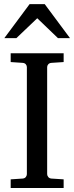

<svg xmlns="http://www.w3.org/2000/svg" viewBox="-20 -936 370 956"><path d="M33.2 0V-43L92.8 -46.9Q103.5 -47.9 108.6 -54.7Q113.8 -61.5 113.8 -68.8V-602.1Q113.8 -609.4 108.6 -615.7Q103.5 -622.1 92.8 -623L33.2 -627V-670.9H296.9V-627L235.8 -623Q225.6 -622.1 220.2 -615.7Q214.8 -609.4 214.8 -602.1V-68.8Q214.8 -61.5 220.2 -54.7Q225.6 -47.9 235.8 -46.9L296.9 -43V0ZM268.6 -746.1 165.5 -845.2 61.5 -746.1H1.5L127.4 -915.5H202.6L328.6 -746.1Z"/></svg>

Font: BabelStone Ogham
Style: Italic
Weight: 400
Italic angle: -30°
Designer: Andrew West
Foundry: BabelStone
Version: Version 2.02 March 14, 2022